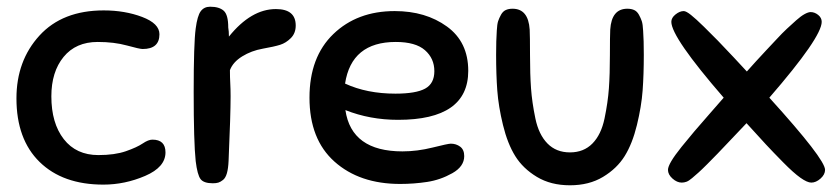

<svg xmlns="http://www.w3.org/2000/svg" viewBox="-20 -541 2498 572"><path d="M289 -510Q352 -510 403.5 -490.5Q455 -471 455 -439Q455 -395 405 -395Q396 -395 358 -405.5Q320 -416 271 -416Q206 -416 169.5 -371.5Q133 -327 133 -254Q133 -174 170 -126.5Q207 -79 273 -79Q322 -79 355 -90.5Q388 -102 405 -113.5Q422 -125 434 -125Q473 -125 473 -87Q473 -43 412.5 -17Q352 9 288 9Q167 9 98 -58.5Q29 -126 29 -248Q29 -360 97.5 -435Q166 -510 289 -510Z M563 -61Q557 -117 557 -267Q557 -412 563 -456Q568 -494 578 -507.5Q588 -521 606 -521Q633 -521 646.5 -509Q660 -497 660 -459Q662 -448 662 -432Q728 -514 802 -514Q861 -514 861 -465Q861 -442 846.5 -427.5Q832 -413 814.5 -407.5Q797 -402 763 -396Q729 -390 701.5 -373Q674 -356 665 -332Q665 -310 666 -293Q667 -276 667 -254Q667 -200 661 -62Q660 -39 656 -25Q652 -11 644.5 -5Q637 1 630.5 3Q624 5 614 5Q587 5 577.5 -7.5Q568 -20 563 -61Z M1166 -184Q1082 -184 1009 -213Q1027 -90 1179 -90Q1223 -90 1269 -101.5Q1315 -113 1323 -113Q1339 -113 1351 -104Q1363 -95 1363 -76Q1363 -45 1327.5 -25Q1292 -5 1252.5 1Q1213 7 1172 7Q1051 7 976.5 -59.5Q902 -126 902 -250Q902 -371 973 -439.5Q1044 -508 1156 -508Q1248 -508 1311.5 -462Q1375 -416 1375 -330Q1375 -184 1166 -184ZM1159 -416Q1027 -416 1008 -292Q1073 -262 1158 -262Q1219 -262 1246.5 -277Q1274 -292 1274 -329Q1274 -367 1246 -391.5Q1218 -416 1159 -416Z M1558 -453Q1559 -434 1559 -377Q1559 -320 1562 -278Q1565 -236 1575 -188Q1585 -140 1611 -113.5Q1637 -87 1678 -87Q1719 -87 1745 -113.5Q1771 -140 1781 -188Q1791 -236 1794 -278Q1797 -320 1797 -377Q1797 -434 1798 -453Q1802 -515 1849 -515Q1861 -515 1869.5 -511Q1878 -507 1883.5 -497Q1889 -487 1892 -478Q1895 -469 1896 -449.5Q1897 -430 1897.5 -417.5Q1898 -405 1898 -378Q1898 -319 1894.5 -271.5Q1891 -224 1877.5 -168.5Q1864 -113 1841 -76Q1818 -39 1776.5 -14Q1735 11 1678 11Q1621 11 1579.5 -14Q1538 -39 1515 -76Q1492 -113 1478.5 -168.5Q1465 -224 1461.5 -271.5Q1458 -319 1458 -378Q1458 -405 1458.5 -417.5Q1459 -430 1460 -449.5Q1461 -469 1464 -478Q1467 -487 1472.5 -497Q1478 -507 1486.5 -511Q1495 -515 1507 -515Q1554 -515 1558 -453Z M2204 -174Q2183 -152 2157 -124.5Q2131 -97 2117.5 -83Q2104 -69 2087 -52Q2070 -35 2061 -27Q2052 -19 2042 -10.5Q2032 -2 2025 0.5Q2018 3 2011 3Q1997 3 1983.5 -9Q1970 -21 1970 -35Q1970 -44 1980 -61Q1990 -78 2010.5 -103.5Q2031 -129 2048.5 -149.5Q2066 -170 2094.5 -202.5Q2123 -235 2136 -250Q1980 -430 1980 -476Q1980 -488 1992.5 -498Q2005 -508 2017 -508Q2024 -508 2038.5 -496.5Q2053 -485 2077 -461.5Q2101 -438 2118.5 -420Q2136 -402 2166 -370Q2196 -338 2205 -328Q2213 -337 2231.5 -357.5Q2250 -378 2262.5 -391Q2275 -404 2293 -423.5Q2311 -443 2324.5 -455.5Q2338 -468 2352 -480.5Q2366 -493 2377 -499Q2388 -505 2395 -505Q2407 -505 2417.5 -496.5Q2428 -488 2428 -476Q2428 -430 2272 -250Q2438 -67 2438 -35Q2438 -21 2424.5 -9Q2411 3 2397 3Q2385 3 2364.5 -11.5Q2344 -26 2313 -57.5Q2282 -89 2262 -110.5Q2242 -132 2204 -174Z"/></svg>

Font: Sniglet
Style: Regular
Weight: 400
Designer: Haley Fiege
Foundry: Haley Fiege, Pablo Impallari, Brenda Gallo
Version: Version 2.000